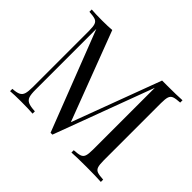

<svg xmlns="http://www.w3.org/2000/svg" viewBox="-153 -940 1177 1177"><g transform="rotate(45 435.5 -351.5)"><path d="M748 -602V-106Q748 -68 754 -51Q760 -34 776.5 -28Q793 -22 829 -20V0Q783 -3 702 -3Q616 -3 574 0V-20Q610 -22 626.5 -28Q643 -34 649 -51Q655 -68 655 -106V-642L414 5H398L146 -644V-116Q146 -77 152.5 -58Q159 -39 178 -30.5Q197 -22 237 -20V0Q201 -3 135 -3Q75 -3 42 0V-20Q77 -22 94 -30.5Q111 -39 117 -58.5Q123 -78 123 -116V-602Q123 -640 117 -657Q111 -674 94.5 -680Q78 -686 42 -688V-708Q75 -705 135 -705Q187 -705 220 -708L440 -129L655 -705H702Q783 -705 829 -708V-688Q793 -686 776.5 -680Q760 -674 754 -657Q748 -640 748 -602Z"/></g></svg>

Font: Playfair Display SC
Style: Regular
Weight: 400
Designer: Claus Eggers Sørensen
Foundry: Claus Eggers Sørensen
Version: Version 1.200; ttfautohint (v1.6)